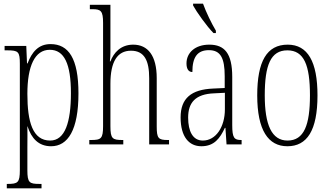

<svg xmlns="http://www.w3.org/2000/svg" viewBox="-20 -786 1794 1045"><path d="M17 239H206V215H194C140 215 129 208 129 141V18C129 -30 130 -72 129 -98H130C151 -33 190 10 258 10C350 10 407 -79 407 -278C407 -467 354 -546 255 -546C188 -546 153 -501 130 -441H127L123 -536H5V-512H19C80 -512 88 -505 88 -438V140C88 208 77 215 22 215H17ZM253 -21C158 -21 129 -122 129 -275C129 -426 169 -515 251 -515C330 -515 366 -438 366 -279C366 -121 334 -21 253 -21Z M466 0H651V-24H647C592 -24 581 -31 581 -99V-330C581 -451 619 -510 693 -510C766 -510 792 -456 792 -360V0H900V-24H893C842 -24 833 -33 833 -98V-361C833 -483 785 -543 705 -543C637 -543 599 -499 581 -452H578C580 -468 581 -486 581 -503V-760H469V-736H483C529 -736 541 -727 541 -661V-100C541 -31 530 -24 475 -24H466Z M1142 -606H1155V-619C1132 -657 1101 -721 1085 -766H1031V-756C1050 -721 1106 -642 1142 -606ZM1076 10C1146 10 1177 -33 1204 -90H1207L1213 0H1295V-24H1293C1255 -24 1244 -35 1244 -105V-367C1244 -496 1202 -543 1119 -543C1042 -543 995 -499 995 -441C995 -411 1006 -394 1027 -394C1027 -476 1055 -513 1117 -513C1180 -513 1203 -471 1203 -371V-307L1140 -304C1021 -299 963 -251 963 -147C963 -41 1009 10 1076 10ZM1084 -21C1029 -21 1004 -72 1004 -146C1004 -227 1043 -274 1145 -278L1204 -281V-191C1204 -95 1155 -21 1084 -21Z M1544 10C1651 10 1708 -75 1708 -267C1708 -450 1655 -543 1546 -543C1432 -543 1380 -452 1380 -267C1380 -77 1440 10 1544 10ZM1545 -21C1459 -21 1421 -106 1421 -267C1421 -431 1453 -512 1544 -512C1635 -512 1667 -431 1667 -267C1667 -106 1635 -21 1545 -21Z"/></svg>

Font: Noto Serif Lao ExtraCondensed ExtraLight
Style: Regular
Weight: 200
Width: 2
Designer: Monotype Design Team
Foundry: Monotype Imaging Inc.
Version: Version 2.003